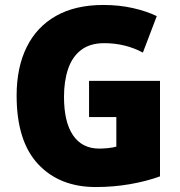

<svg xmlns="http://www.w3.org/2000/svg" viewBox="-20 -744 726 774"><path d="M339 -418H625V-33Q570 -13 503.5 -1.5Q437 10 366 10Q220 10 133.5 -82.5Q47 -175 47 -359Q47 -472 87.5 -554Q128 -636 206 -680Q284 -724 397 -724Q460 -724 515.5 -711.5Q571 -699 612 -679L556 -532Q485 -570 400 -570Q343 -570 307 -542.5Q271 -515 254.5 -466Q238 -417 238 -354Q238 -252 274.5 -198.5Q311 -145 380 -145Q396 -145 416 -147Q436 -149 449 -153V-272H339Z"/></svg>

Font: Noto Sans Gujarati SemiCondensed Black
Style: Regular
Weight: 900
Width: 4
Designer: Jelle Bosma - Monotype Design Team, Universal Thirst
Foundry: Monotype Imaging Inc.
Version: Version 2.106; ttfautohint (v1.8.4.7-5d5b)